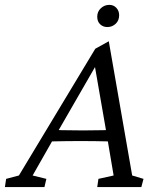

<svg xmlns="http://www.w3.org/2000/svg" viewBox="-59 -758 642 778"><path d="M-39.1 0 -34.2 -33.2 17.6 -46.9 327.1 -560.5 381.8 -590.8 476.6 -46.9 522.5 -33.2 513.7 0H335L339.8 -33.2L401.4 -46.9L376 -197.3L371.1 -226.6L323.2 -502L345.7 -520.5L175.8 -225.6L158.2 -196.3L73.2 -46.9L128.9 -33.2L121.1 0ZM128.9 -184.6 138.7 -232.4Q157.2 -231.4 192.4 -230.5Q227.5 -229.5 276.4 -229.5Q324.2 -229.5 359.4 -230.5Q394.5 -231.4 412.1 -232.4L401.4 -184.6Q363.3 -185.5 328.6 -186Q293.9 -186.5 266.6 -186.5Q239.3 -186.5 205.6 -186Q171.9 -185.5 128.9 -184.6ZM376 -648.4Q358.4 -648.4 346.7 -659.7Q335 -670.9 335 -690.4Q335 -710.9 349.6 -724.6Q364.3 -738.3 383.8 -738.3Q401.4 -738.3 412.6 -726.1Q423.8 -713.9 423.8 -696.3Q423.8 -674.8 409.7 -661.6Q395.5 -648.4 376 -648.4Z"/></svg>

Font: Crimson Pro Light
Style: Italic
Weight: 300
Italic angle: -12°
Designer: Jacques Le Bailly
Foundry: Baron von Fonthausen
Version: Version 1.003